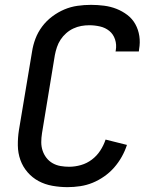

<svg xmlns="http://www.w3.org/2000/svg" viewBox="-20 -763 640 791"><path d="M258 8Q227 8 196 2.5Q165 -3 139 -17Q113 -31 93.5 -53.5Q74 -76 64 -104Q54 -132 53.5 -163.5Q53 -195 58 -227L112 -550Q116 -577 126 -603.5Q136 -630 153.5 -653.5Q171 -677 195 -695Q219 -713 245 -724Q271 -735 299 -739Q327 -743 355 -743Q382 -743 409 -739.5Q436 -736 460 -726.5Q484 -717 504.5 -701.5Q525 -686 537.5 -663.5Q550 -641 554 -614.5Q558 -588 553 -560L552 -551H456L457 -556Q461 -579 454 -600.5Q447 -622 430.5 -635.5Q414 -649 392 -654Q370 -659 348 -659Q331 -659 314.5 -656Q298 -653 282 -645.5Q266 -638 252.5 -626Q239 -614 229.5 -599.5Q220 -585 214.5 -568.5Q209 -552 206 -536L153 -214Q150 -195 150 -177Q150 -159 155.5 -142.5Q161 -126 171.5 -112.5Q182 -99 197 -90.5Q212 -82 229.5 -79Q247 -76 265 -76Q289 -76 313.5 -83Q338 -90 358.5 -105.5Q379 -121 393 -142.5Q407 -164 415 -188L503 -166Q495 -141 481.5 -117Q468 -93 450 -72.5Q432 -52 409 -36Q386 -20 361.5 -10Q337 0 310.5 4Q284 8 258 8Z"/></svg>

Font: Iosevka Medium Extended
Style: Italic
Weight: 500
Width: 7
Italic angle: -9°
Monospace: yes
Designer: Belleve Invis
Foundry: Belleve Invis
Version: Version 32.5.0; ttfautohint (v1.8.4)